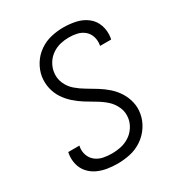

<svg xmlns="http://www.w3.org/2000/svg" viewBox="-176 -864 929 993"><g transform="rotate(-30 288.0 -367.5)"><path d="M239 8Q276 8 314 0Q352 -8 385.5 -30.5Q419 -53 441 -87Q463 -121 469 -158Q475 -193 467 -226.5Q459 -260 441 -288Q423 -316 398.5 -337.5Q374 -359 346 -376.5Q318 -394 289.5 -410.5Q261 -427 236 -448.5Q211 -470 197.5 -501.5Q184 -533 190 -569Q194 -594 208.5 -617.5Q223 -641 246 -656.5Q269 -672 294.5 -678Q320 -684 346 -684Q371 -684 394.5 -678.5Q418 -673 436 -658Q454 -643 461.5 -619.5Q469 -596 465 -571Q464 -568 464 -565H530Q531 -570 532 -574Q538 -613 526 -648Q514 -683 485.5 -705Q457 -727 420.5 -735Q384 -743 346 -743Q310 -743 273 -734.5Q236 -726 203.5 -703.5Q171 -681 150.5 -647.5Q130 -614 124 -578Q119 -542 126.5 -508.5Q134 -475 152 -447.5Q170 -420 194.5 -398Q219 -376 247 -358.5Q275 -341 303.5 -324.5Q332 -308 356.5 -286.5Q381 -265 395 -233.5Q409 -202 403 -167Q399 -141 383 -117Q367 -93 343 -78Q319 -63 292.5 -57.5Q266 -52 240 -52Q214 -52 189 -57Q164 -62 144.5 -77Q125 -92 116.5 -115.5Q108 -139 112 -165Q113 -169 114 -172H47Q46 -167 45 -162Q40 -131 47.5 -101Q55 -71 74.5 -49Q94 -27 120.5 -14.5Q147 -2 177.5 3Q208 8 239 8Z"/></g></svg>

Font: Iosevka Sparkle Light Oblique
Style: Regular
Weight: 300
Italic angle: -9°
Designer: Belleve Invis
Foundry: Belleve Invis
Version: Version 4.5.0; ttfautohint (v1.8.3)